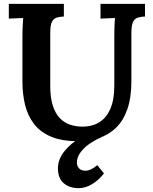

<svg xmlns="http://www.w3.org/2000/svg" viewBox="-20 -720 800 1001"><path d="M313 -634Q291 -633 275 -628Q259 -623 250.5 -605.5Q242 -588 242 -547V-272Q242 -209 255.5 -168.5Q269 -128 291.5 -104.5Q314 -81 342.5 -71Q371 -61 401 -60Q456 -58 495 -81Q534 -104 555 -152Q576 -200 576 -274V-536Q576 -563 577 -588Q578 -613 580 -626Q564 -625 539.5 -624.5Q515 -624 504 -623V-700H736V-634Q714 -633 698 -628Q682 -623 673.5 -605.5Q665 -588 665 -547V-297Q665 -211 644 -151Q623 -91 585 -54Q547 -17 496 -0.5Q445 16 385 16Q301 16 245 -8Q189 -32 156.5 -75Q124 -118 110.5 -174Q97 -230 97 -294V-536Q97 -563 98.5 -588Q100 -613 101 -626Q85 -625 61 -624.5Q37 -624 26 -623V-700H313ZM390 261Q342 261 312 235Q282 209 282 158Q282 111 314.5 70Q347 29 399 -2Q451 -33 508 -50V-4Q477 9 447 29.5Q417 50 398.5 76Q380 102 381 130Q382 148 393.5 159Q405 170 425 170Q439 170 455 162.5Q471 155 487 141L522 184Q496 218 461 239.5Q426 261 390 261Z"/></svg>

Font: Lora
Style: Weight 700
Weight: 700
Designer: Olga Karpushina, Alexei Vanyashin (Cyrillic)
Foundry: Cyreal
Version: Version 3.001